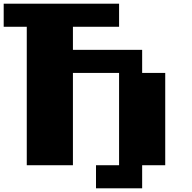

<svg xmlns="http://www.w3.org/2000/svg" viewBox="-20 -1020 1040 1040"><path d="M0 -937.5V-1000H312.5H625V-937.5V-875H500H375V-812.5V-750H562.5H750V-687.5V-625H812.5H875V-375V-125H812.5H750V-62.5V0H625H500V-62.5V-125H562.5H625V-375V-625H500H375V-375V-125H250H125V-500V-875H62.5H0Z"/></svg>

Font: Press Start 2P
Style: Regular
Weight: 500
Monospace: yes
Version: Version 2.14